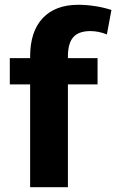

<svg xmlns="http://www.w3.org/2000/svg" viewBox="-20 -783 486 803"><path d="M106 -546Q106 -651 158.5 -707Q211 -763 308 -763Q342 -763 380 -757Q418 -751 446 -741L427 -639Q410 -646 392.5 -649.5Q375 -653 358 -653Q309 -653 286.5 -627.5Q264 -602 264 -546V0H106ZM21 -540H388V-430H21Z"/></svg>

Font: Pathway Extreme
Style: Bold
Weight: 700
Designer: Eduardo Rodriguez Tunni
Foundry: Eduardo Rodriguez Tunni
Version: Version 1.001;gftools[0.9.26]